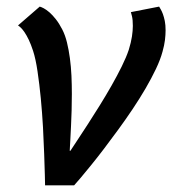

<svg xmlns="http://www.w3.org/2000/svg" viewBox="-20 -558 519 578"><path d="M167.5 -469.2Q176.3 -452.1 181.6 -430.2Q187 -408.2 190.4 -382.8Q193.8 -357.4 195.1 -330.1Q196.3 -302.7 196.3 -274.9Q196.3 -249.5 195.6 -225.1Q194.8 -200.7 193.8 -178.5Q192.9 -156.2 191.7 -137.2Q190.4 -118.2 189.9 -104H191.9Q199.2 -115.2 213.1 -136.2Q227.1 -157.2 244.1 -183.6Q261.2 -210 280 -240.2Q298.8 -270.5 315.9 -300.5Q333 -330.6 346.7 -358.4Q360.4 -386.2 367.7 -408.2Q374.5 -430.2 377.2 -448Q379.9 -465.8 379.9 -480Q379.9 -499 377.2 -509.5Q374.5 -520 374 -521.5L459 -538.1Q460.9 -535.2 464.1 -529.5Q467.3 -523.9 470.5 -515.4Q473.6 -506.8 476.1 -494.9Q478.5 -482.9 478.5 -466.8Q478.5 -453.6 476.6 -437.5Q474.6 -421.4 469.2 -402.3Q462.9 -378.9 449.5 -350.6Q436 -322.3 418.2 -291.7Q400.4 -261.2 379.2 -229.5Q357.9 -197.8 335.9 -167.7Q314 -137.7 293 -110.1Q272 -82.5 253.9 -60.3Q235.8 -38.1 222.7 -22.5Q209.5 -6.8 203.1 0H115.7Q115.7 -5.9 115 -31.5Q114.3 -57.1 113 -94.2Q111.8 -131.3 109.4 -175.3Q106.9 -219.2 102.8 -262.2Q98.6 -305.2 93 -343Q87.4 -380.9 79.6 -404.8Q73.2 -424.3 66.7 -438Q60.1 -451.7 54 -460.7Q47.9 -469.7 42.7 -474.6Q37.6 -479.5 34.2 -481.4L99.6 -538.1Q104 -537.1 111.8 -533Q119.6 -528.8 128.9 -520.8Q138.2 -512.7 148.2 -500Q158.2 -487.3 167.5 -469.2Z"/></svg>

Font: Ufes Sans
Style: Italic
Weight: 400
Designer: Ricardo Esteves & Filipe Motta
Foundry: ProDesignUfes - Ricardo Esteves, Filipe Motta
Version: Version 2.0